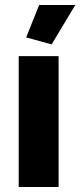

<svg xmlns="http://www.w3.org/2000/svg" viewBox="-20 -750 322 770"><path d="M55 0V-525H215V0ZM187 -572 85 -600 137 -730H282Z"/></svg>

Font: Raleway ExtraBold
Style: Regular
Weight: 800
Designer: Matt McInerney, Pablo Impallari, Rodrigo Fuenzalida
Foundry: Matt McInerney, Pablo Impallari, Rodrigo Fuenzalida
Version: Version 4.026